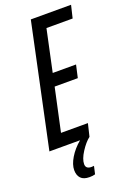

<svg xmlns="http://www.w3.org/2000/svg" viewBox="-168 -750 705 1013"><g transform="rotate(-20 184.0 -244.0)"><path d="M206 -617 156 -383H287L271 -312H141L89 -71H240L223 0Q197 20 172 59Q147 98 147 126Q147 153 179 153L193 152L183 196Q170 200 151 200Q118 200 102.5 183.5Q87 167 87 138Q87 107 109.5 69.5Q132 32 170 0H-2L144 -688H370L353 -617Z"/></g></svg>

Font: Saira Ultra Condensed Medium
Style: Italic
Weight: 500
Width: 1
Italic angle: -12°
Designer: Hector Gatti with collaboration of the Omnibus-Type team
Foundry: Omnibus-Type
Version: Version 1.001; ttfautohint (v1.8)